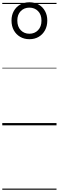

<svg xmlns="http://www.w3.org/2000/svg" viewBox="-20 -1100 516 1685"><path d="M238 -756Q192 -756 156.5 -777Q121 -798 101 -834.5Q81 -871 81 -920Q81 -967 101 -1003Q121 -1039 156.5 -1059.5Q192 -1080 238 -1080Q285 -1080 320 -1059.5Q355 -1039 375 -1003Q395 -967 395 -920Q395 -871 375 -834.5Q355 -798 320 -777Q285 -756 238 -756ZM238 -804Q284 -804 314 -835Q344 -866 344 -919Q344 -972 314 -1002.5Q284 -1033 238 -1033Q192 -1033 162 -1002.5Q132 -972 132 -920Q132 -866 162 -835Q192 -804 238 -804ZM0 555H476V565H0ZM0 -20H476V0H0ZM0 -505H476V-500H0ZM0 -1075H476V-1065H0Z"/></svg>

Font: Playwrite AR Guides
Style: Regular
Weight: 400
Designer: Veronika Burian, José Scaglione
Foundry: TypeTogether
Version: Version 1.003